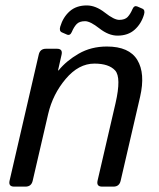

<svg xmlns="http://www.w3.org/2000/svg" viewBox="-20 -694 591 714"><path d="M210 -573.7Q199.2 -578.6 204.1 -595.2Q214.4 -629.9 239 -651.9Q263.7 -673.8 302.7 -673.8Q335.9 -673.8 370.1 -647Q404.3 -620.1 423.3 -620.1Q444.3 -620.1 454.6 -630.9Q464.8 -641.6 472.7 -660.2Q479 -674.8 490.7 -669.9L509.8 -661.6Q520.5 -656.7 515.6 -640.1Q505.4 -605.5 480.7 -583.5Q456.1 -561.5 417 -561.5Q383.8 -561.5 349.6 -588.4Q315.4 -615.2 296.4 -615.2Q275.4 -615.2 265.1 -604.5Q254.9 -593.8 247.1 -575.2Q240.7 -560.5 229 -565.4ZM32.7 0Q10.7 0 15.6 -22L124 -490.7Q128.9 -512.7 150.9 -512.7H191.9Q213.9 -512.7 209 -490.7L195.8 -432.1H197.8Q226.6 -467.8 272.7 -494.4Q318.8 -521 377.4 -521Q460.4 -521 490.7 -470.9Q521 -420.9 501 -334L428.7 -22Q423.8 0 401.9 0H359.9Q337.9 0 342.8 -22L409.7 -310.5Q431.6 -406.2 408.2 -431.9Q384.8 -457.5 331.1 -457.5Q272.5 -457.5 224.4 -400.6Q176.3 -343.8 159.2 -270.5L101.6 -22Q96.7 0 74.7 0Z"/></svg>

Font: Istok Web
Style: BoldItalic
Weight: 700
Italic angle: -13°
Designer: Andrey V. Panov
Foundry: Andrey V. Panov
Version: Version 1.0.2g